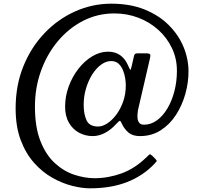

<svg xmlns="http://www.w3.org/2000/svg" viewBox="-20 -810 1100 1044"><path d="M820 80.5Q758 146 671 180Q584 214 469 214Q426 214 372.5 200.5Q319 187 265 156.8Q211 126.5 165.8 76Q120.5 25.5 92.8 -47.8Q65 -121 65 -221Q65 -346 107.2 -450Q149.5 -554 222.5 -630.2Q295.5 -706.5 389 -748.2Q482.5 -790 585 -790Q687.5 -790 765.8 -758.5Q844 -727 897.2 -674Q950.5 -621 977.8 -555.2Q1005 -489.5 1005 -421Q1005 -361 987.8 -299.2Q970.5 -237.5 937 -185.5Q903.5 -133.5 854.2 -101.8Q805 -70 741 -70Q701.5 -70 679.2 -88.8Q657 -107.5 644.5 -133.5Q637 -149.5 633.5 -152.8Q630 -156 611.5 -135.5Q583.5 -104.5 550.5 -87.2Q517.5 -70 484 -70Q444.5 -70 410.2 -88.2Q376 -106.5 355 -142.2Q334 -178 334 -230Q334 -286.5 353.5 -339.8Q373 -393 406.2 -435.8Q439.5 -478.5 481.5 -503.8Q523.5 -529 568 -529Q606.5 -529 633.5 -509.8Q660.5 -490.5 675.5 -456Q686 -432 688.5 -430.2Q691 -428.5 696.5 -452.5L708.5 -505Q710.5 -513.5 714.5 -516.8Q718.5 -520 729.5 -520H775Q792.5 -520 796 -514.2Q799.5 -508.5 795.5 -493L730 -210Q729.5 -205 728 -192.5Q726.5 -180 728 -166Q729.5 -152 737.5 -142Q745.5 -132 763 -132Q801 -132 833.5 -155.8Q866 -179.5 890.5 -220.8Q915 -262 928.5 -314.8Q942 -367.5 942 -425Q942 -491.5 915 -548.2Q888 -605 841 -647.5Q794 -690 732.5 -713.5Q671 -737 602 -737Q510.5 -737 432 -696.8Q353.5 -656.5 294.5 -586Q235.5 -515.5 202.8 -424.2Q170 -333 170 -231Q170 -118 200 -42.5Q230 33 278.5 77.2Q327 121.5 384 140.2Q441 159 495 159Q568 159 641 132.8Q714 106.5 778.5 43Q790 31.5 794 29.2Q798 27 810 39L824.5 53.5Q834 63 831.5 67Q829 71 820 80.5ZM664 -346Q664 -362 660.8 -384Q657.5 -406 648.8 -427.8Q640 -449.5 624.5 -463.8Q609 -478 584 -478Q556.5 -478 529.8 -458.5Q503 -439 481.8 -405.5Q460.5 -372 447.8 -329.2Q435 -286.5 435 -240Q435 -190 450.5 -156Q466 -122 514 -122Q537 -122 563 -138.8Q589 -155.5 612 -186Q635 -216.5 649.5 -257.2Q664 -298 664 -346Z"/></svg>

Font: Besley
Style: Italic
Weight: 400
Italic angle: -13°
Designer: Owen Earl
Foundry: indestructible type*
Version: Version 4.000; ttfautohint (v1.8.4.7-5d5b)